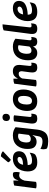

<svg xmlns="http://www.w3.org/2000/svg" viewBox="1553 -2374 1082 4228"><g transform="rotate(-90 2094.0 -260.0)"><path d="M232.4 -505.9Q195.3 -505.9 168 -501Q140.6 -496.1 122.1 -487.3Q101.6 -327.1 60.5 -7.8Q70.3 -2.9 86.9 1Q103.5 3.9 130.9 3.9Q158.2 3.9 174.8 1Q192.4 -2.9 203.1 -7.8Q211.9 -91.8 230.5 -259.8Q247.1 -316.4 276.4 -347.7Q305.7 -378.9 350.6 -378.9Q369.1 -378.9 382.8 -374Q396.5 -370.1 408.2 -363.3Q414.1 -377 418 -394.5Q420.9 -412.1 420.9 -438.5Q420.9 -463.9 418 -481.4Q414.1 -498 408.2 -508.8Q399.4 -513.7 388.7 -515.6Q377.9 -517.6 364.3 -517.6Q317.4 -517.6 284.2 -489.3Q252 -460 239.3 -399.4Q236.3 -399.4 232.4 -399.4Q232.4 -425.8 232.4 -505.9Z M877.9 -379.9Q877.9 -444.3 836.9 -481.4Q794.9 -517.6 714.8 -517.6Q652.3 -517.6 603.5 -496.1Q554.7 -473.6 519.5 -435.5Q477.5 -389.6 455.1 -324.2Q432.6 -259.8 432.6 -192.4Q432.6 -87.9 482.4 -34.2Q531.2 19.5 631.8 19.5Q692.4 19.5 735.4 6.8Q778.3 -6.8 804.7 -26.4Q824.2 -45.9 834 -83Q844.7 -119.1 844.7 -147.5Q807.6 -123 763.7 -109.4Q720.7 -95.7 668.9 -95.7Q622.1 -95.7 598.6 -113.3Q576.2 -131.8 572.3 -190.4Q635.7 -193.4 683.6 -203.1Q732.4 -212.9 766.6 -227.5Q830.1 -253.9 854.5 -294.9Q877.9 -335.9 877.9 -379.9ZM579.1 -292Q584 -316.4 591.8 -335Q598.6 -353.5 607.4 -365.2Q623 -387.7 647.5 -401.4Q672.9 -415 701.2 -415Q727.5 -415 740.2 -402.3Q752 -389.6 752 -372.1Q752 -340.8 711.9 -318.4Q670.9 -295.9 579.1 -292ZM877.9 -735.4Q860.4 -756.8 828.1 -768.6Q795.9 -781.2 765.6 -781.2Q721.7 -727.5 633.8 -622.1Q639.6 -601.6 655.3 -585.9Q670.9 -569.3 693.4 -563.5Q754.9 -620.1 877.9 -735.4Z M1236.3 -81.1Q1227.5 -60.5 1221.7 -31.2Q1215.8 -1 1212.9 19.5Q1207 74.2 1180.7 104.5Q1154.3 134.8 1090.8 134.8Q1055.7 134.8 1013.7 124Q970.7 113.3 931.6 88.9Q920.9 116.2 920.9 159.2Q920.9 159.2 920.9 160.2Q920.9 204.1 938.5 233.4Q973.6 248 1016.6 254.9Q1059.6 260.7 1098.6 260.7Q1233.4 260.7 1288.1 194.3Q1341.8 127.9 1354.5 17.6Q1372.1 -140.6 1407.2 -459Q1371.1 -486.3 1328.1 -502Q1285.2 -517.6 1224.6 -517.6Q1154.3 -517.6 1094.7 -493.2Q1034.2 -468.8 992.2 -412.1Q958 -366.2 943.4 -311.5Q927.7 -255.9 927.7 -196.3Q927.7 -81.1 973.6 -38.1Q1019.5 4.9 1082 4.9Q1139.6 4.9 1175.8 -20.5Q1210.9 -46.9 1229.5 -81.1Q1231.4 -81.1 1236.3 -81.1ZM1237.3 -168Q1220.7 -147.5 1199.2 -135.7Q1176.8 -123 1147.5 -123Q1109.4 -123 1089.8 -144.5Q1070.3 -167 1070.3 -217.8Q1070.3 -249 1079.1 -290Q1086.9 -331.1 1108.4 -357.4Q1125 -377 1151.4 -389.6Q1177.7 -403.3 1210.9 -403.3Q1226.6 -403.3 1241.2 -400.4Q1255.9 -397.5 1265.6 -390.6Q1255.9 -316.4 1237.3 -168Z M1668.9 -491.2Q1661.1 -496.1 1644.5 -499Q1627.9 -502 1604.5 -502Q1580.1 -502 1564.5 -499Q1547.9 -496.1 1537.1 -491.2Q1522.5 -377.9 1492.2 -151.4Q1490.2 -138.7 1488.3 -121.1Q1487.3 -102.5 1487.3 -90.8Q1487.3 -35.2 1512.7 -7.8Q1539.1 19.5 1597.7 19.5Q1623 19.5 1641.6 14.6Q1659.2 9.8 1674.8 1Q1690.4 -16.6 1698.2 -51.8Q1704.1 -74.2 1704.1 -92.8Q1704.1 -105.5 1702.1 -116.2Q1693.4 -111.3 1684.6 -108.4Q1675.8 -106.4 1664.1 -106.4Q1647.5 -106.4 1638.7 -115.2Q1629.9 -125 1633.8 -157.2Q1645.5 -268.6 1668.9 -491.2ZM1627 -747.1Q1588.9 -747.1 1565.4 -723.6Q1543 -701.2 1543 -661.1Q1543 -623 1563.5 -602.5Q1584 -582 1618.2 -582Q1655.3 -582 1678.7 -605.5Q1702.1 -627.9 1702.1 -668Q1702.1 -707 1681.6 -726.6Q1661.1 -747.1 1627 -747.1Z M2029.3 -517.6Q1956.1 -517.6 1901.4 -486.3Q1847.7 -455.1 1816.4 -404.3Q1791 -362.3 1777.3 -309.6Q1764.6 -255.9 1764.6 -203.1Q1764.6 -94.7 1819.3 -37.1Q1874 19.5 1979.5 19.5Q2044.9 19.5 2092.8 -2Q2140.6 -24.4 2171.9 -64.5Q2205.1 -106.4 2220.7 -164.1Q2237.3 -221.7 2237.3 -283.2Q2237.3 -401.4 2181.6 -460Q2125 -517.6 2029.3 -517.6ZM2019.5 -404.3Q2060.5 -404.3 2078.1 -373Q2095.7 -342.8 2095.7 -284.2Q2095.7 -236.3 2087.9 -200.2Q2080.1 -164.1 2066.4 -141.6Q2054.7 -123 2036.1 -110.4Q2016.6 -96.7 1988.3 -96.7Q1946.3 -96.7 1925.8 -124Q1906.2 -151.4 1906.2 -210Q1906.2 -240.2 1912.1 -280.3Q1918.9 -320.3 1935.5 -350.6Q1948.2 -374 1968.8 -388.7Q1989.3 -404.3 2019.5 -404.3Z M2303.7 -7.8Q2313.5 -2.9 2330.1 1Q2346.7 3.9 2374 3.9Q2401.4 3.9 2418 1Q2435.5 -2.9 2446.3 -7.8Q2457 -109.4 2480.5 -313.5Q2496.1 -347.7 2521.5 -369.1Q2546.9 -389.6 2581.1 -389.6Q2615.2 -389.6 2627 -371.1Q2639.6 -351.6 2639.6 -326.2Q2639.6 -319.3 2638.7 -311.5Q2637.7 -304.7 2636.7 -297.9Q2630.9 -249 2617.2 -151.4Q2615.2 -138.7 2614.3 -121.1Q2612.3 -102.5 2612.3 -90.8Q2612.3 -35.2 2637.7 -7.8Q2663.1 19.5 2721.7 19.5Q2748 19.5 2764.6 14.6Q2782.2 9.8 2797.9 1Q2813.5 -16.6 2822.3 -51.8Q2827.1 -74.2 2827.1 -92.8Q2827.1 -105.5 2825.2 -116.2Q2817.4 -111.3 2807.6 -108.4Q2798.8 -106.4 2787.1 -106.4Q2770.5 -106.4 2762.7 -115.2Q2753.9 -125 2756.8 -157.2Q2762.7 -212.9 2774.4 -325.2Q2775.4 -340.8 2777.3 -352.5Q2778.3 -365.2 2778.3 -377.9Q2778.3 -451.2 2741.2 -484.4Q2705.1 -517.6 2642.6 -517.6Q2578.1 -517.6 2539.1 -487.3Q2500 -457 2482.4 -413.1Q2479.5 -413.1 2475.6 -413.1Q2475.6 -436.5 2475.6 -505.9Q2438.5 -505.9 2411.1 -501Q2383.8 -496.1 2365.2 -487.3Q2344.7 -327.1 2303.7 -7.8Z M3355.5 -461.9Q3321.3 -487.3 3278.3 -502.9Q3234.4 -517.6 3177.7 -517.6Q3109.4 -517.6 3047.9 -492.2Q2987.3 -466.8 2946.3 -411.1Q2912.1 -364.3 2896.5 -305.7Q2880.9 -247.1 2880.9 -185.5Q2880.9 -68.4 2927.7 -24.4Q2974.6 19.5 3037.1 19.5Q3094.7 19.5 3129.9 -6.8Q3165 -33.2 3180.7 -67.4Q3182.6 -67.4 3187.5 -67.4Q3191.4 -21.5 3216.8 -1Q3243.2 19.5 3287.1 19.5Q3312.5 19.5 3330.1 14.6Q3347.7 9.8 3363.3 1Q3377.9 -16.6 3386.7 -51.8Q3392.6 -74.2 3392.6 -92.8Q3392.6 -105.5 3390.6 -116.2Q3381.8 -111.3 3373 -108.4Q3364.3 -106.4 3352.5 -106.4Q3335.9 -106.4 3327.1 -116.2Q3318.4 -126 3322.3 -157.2Q3333 -258.8 3355.5 -461.9ZM3183.6 -154.3Q3168 -133.8 3146.5 -121.1Q3126 -108.4 3095.7 -108.4Q3058.6 -108.4 3041 -131.8Q3023.4 -154.3 3023.4 -210.9Q3023.4 -245.1 3032.2 -287.1Q3041 -328.1 3062.5 -357.4Q3078.1 -377.9 3103.5 -390.6Q3128.9 -403.3 3165 -403.3Q3181.6 -403.3 3192.4 -400.4Q3203.1 -398.4 3212.9 -391.6Q3203.1 -312.5 3183.6 -154.3Z M3671.9 -745.1Q3627 -745.1 3594.7 -738.3Q3562.5 -732.4 3539.1 -718.8Q3513.7 -529.3 3464.8 -151.4Q3462.9 -138.7 3460.9 -121.1Q3460 -102.5 3460 -90.8Q3460 -37.1 3487.3 -8.8Q3514.6 19.5 3575.2 19.5Q3604.5 19.5 3625 13.7Q3646.5 7.8 3664.1 -2.9Q3678.7 -20.5 3687.5 -55.7Q3692.4 -78.1 3692.4 -96.7Q3692.4 -109.4 3690.4 -120.1Q3679.7 -113.3 3667 -109.4Q3654.3 -106.4 3641.6 -106.4Q3621.1 -106.4 3612.3 -116.2Q3602.5 -126 3606.4 -157.2Q3627.9 -352.5 3671.9 -745.1Z M4188.5 -379.9Q4188.5 -444.3 4147.5 -481.4Q4105.5 -517.6 4025.4 -517.6Q3962.9 -517.6 3914.1 -496.1Q3865.2 -473.6 3830.1 -435.5Q3788.1 -389.6 3765.6 -324.2Q3743.2 -259.8 3743.2 -192.4Q3743.2 -87.9 3793 -34.2Q3841.8 19.5 3942.4 19.5Q4002.9 19.5 4045.9 6.8Q4088.9 -6.8 4115.2 -26.4Q4134.8 -45.9 4144.5 -83Q4155.3 -119.1 4155.3 -147.5Q4118.2 -123 4074.2 -109.4Q4031.2 -95.7 3979.5 -95.7Q3932.6 -95.7 3909.2 -113.3Q3886.7 -131.8 3882.8 -190.4Q3946.3 -193.4 3994.1 -203.1Q4043 -212.9 4077.1 -227.5Q4140.6 -253.9 4165 -294.9Q4188.5 -335.9 4188.5 -379.9ZM3889.6 -292Q3894.5 -316.4 3902.3 -335Q3909.2 -353.5 3918 -365.2Q3933.6 -387.7 3958 -401.4Q3983.4 -415 4011.7 -415Q4038.1 -415 4050.8 -402.3Q4062.5 -389.6 4062.5 -372.1Q4062.5 -340.8 4022.5 -318.4Q3981.4 -295.9 3889.6 -292Z"/></g></svg>

Font: cl
Style: Bold Italic
Weight: 400
Designer: Mitja Miklavcic
Version: Version 7.504; 2011; Build 1022